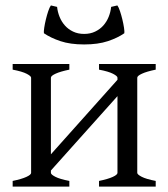

<svg xmlns="http://www.w3.org/2000/svg" viewBox="-20 -691 623 711"><path d="M346.7 0V-21Q379.9 -27.8 397.5 -35.9Q415 -43.9 415 -50.8V-335L168.5 -59.6V-50.8Q168.5 -44.9 184.8 -36.4Q201.2 -27.8 236.8 -21V0H26.9V-21Q60.1 -27.8 77.6 -35.9Q95.2 -43.9 95.2 -50.8V-403.3Q95.2 -409.2 78.9 -417.7Q62.5 -426.3 26.9 -433.1V-454.1H236.8V-433.1Q203.6 -426.3 186 -418.2Q168.5 -410.2 168.5 -403.3V-119.6L415 -395.5V-403.3Q415 -409.2 398.7 -417.7Q382.3 -426.3 346.7 -433.1V-454.1H556.6V-433.1Q523.4 -426.3 505.9 -418.2Q488.3 -410.2 488.3 -403.3V-50.8Q488.3 -44.9 504.6 -36.4Q521 -27.8 556.6 -21V0ZM291.5 -526.4Q240.2 -526.4 203.9 -538.6Q167.5 -550.8 142.6 -567.9Q141.6 -573.7 143.8 -588.4Q146 -603 149.9 -619.1Q153.8 -635.3 158.7 -649.9Q163.6 -664.6 168.5 -670.9L191.4 -665.5Q193.4 -646.5 200.7 -628.4Q208 -610.4 220.5 -596.4Q232.9 -582.5 250.7 -574Q268.6 -565.4 291.5 -565.4Q314.5 -565.4 332.3 -574Q350.1 -582.5 362.5 -596.4Q375 -610.4 382.3 -628.4Q389.6 -646.5 391.6 -665.5L414.6 -670.9Q419.4 -664.6 424.3 -649.9Q429.2 -635.3 433.1 -619.1Q437 -603 439.2 -588.4Q441.4 -573.7 440.4 -567.9Q416 -550.8 379.4 -538.6Q342.8 -526.4 291.5 -526.4Z"/></svg>

Font: Gentium Plus CyrE
Style: Regular
Weight: 400
Designer: J. Victor Gaultney, Annie Olsen, Iska Routamaa, Becca Hirsbrunner
Foundry: SIL International
Version: Version 5.000